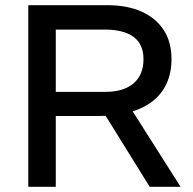

<svg xmlns="http://www.w3.org/2000/svg" viewBox="-20 -720 744 740"><path d="M89 0V-700H394Q470 -700 525 -675.5Q580 -651 610.5 -605Q641 -559 641 -492Q641 -439 622 -398Q603 -357 567.5 -329.5Q532 -302 481 -287.5Q430 -273 365 -273H195V0ZM557 0 377 -290 478 -312 676 0ZM195 -366H387Q456 -366 494.5 -398.5Q533 -431 533 -492Q533 -550 494.5 -578Q456 -606 384 -606H195Z"/></svg>

Font: REM
Style: Regular
Weight: 400
Designer: Octavio Pardo
Foundry: Ashler Design
Version: Version 1.005;gftools[0.9.28]